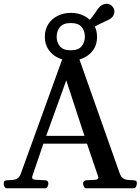

<svg xmlns="http://www.w3.org/2000/svg" viewBox="-32 -1012 755 1032"><path d="M4.9 0Q-2.9 0 -7.3 -7.6Q-11.7 -15.1 -11.7 -24.9Q-11.7 -36.1 -8.1 -39.1Q-4.4 -42 5.9 -43Q18.1 -44.4 32.5 -44.7Q46.9 -44.9 59.8 -52Q72.8 -59.1 80.6 -80.6L306.2 -703.6H391.1L611.3 -80.6Q619.1 -59.1 632.1 -52Q645 -44.9 659.7 -44.7Q674.3 -44.4 686 -43Q696.3 -42 700 -39.1Q703.6 -36.1 703.6 -24.9Q703.6 -19.5 699.5 -9.8Q695.3 0 687 0H431.2Q422.9 0 418.7 -9.8Q414.6 -19.5 414.6 -24.9Q414.6 -41 430.7 -43Q460 -44.4 478.3 -45.4Q496.6 -46.4 496.6 -57.6Q496.6 -61 495.1 -64.5L435.5 -239.7H201.2L141.6 -64.5Q140.6 -62 140.6 -58.6Q140.6 -46.4 161.4 -45.7Q182.1 -44.9 211.9 -43Q228 -41 228 -24.9Q228 -19.5 223.9 -9.8Q219.7 0 211.4 0ZM216.3 -281.7H421.9L324.2 -580.1ZM349.1 -686.5Q310.5 -686.5 278.6 -702.1Q246.6 -717.8 227.8 -746.6Q209 -775.4 209 -814.9Q209 -854 227.8 -882.8Q246.6 -911.6 278.6 -927.2Q310.5 -942.9 349.1 -942.9Q388.2 -942.9 419.9 -926.8Q451.7 -910.6 470.7 -881.6Q489.7 -852.5 489.7 -813.5Q489.7 -773.9 470.7 -745.6Q451.7 -717.3 419.9 -701.9Q388.2 -686.5 349.1 -686.5ZM348.1 -741.7Q389.6 -741.7 407 -763.7Q424.3 -785.6 424.3 -815.4Q424.3 -845.2 407 -866.7Q389.6 -888.2 348.1 -888.2Q307.6 -888.2 290 -866.2Q272.5 -844.2 272.5 -814.5Q272.5 -784.7 290 -763.2Q307.6 -741.7 348.1 -741.7ZM457 -857.4 433.6 -884.3Q468.3 -925.3 482.2 -946.8Q496.1 -968.3 505.4 -977.1Q512.2 -983.4 521.5 -987.5Q530.8 -991.7 541 -991.7Q548.3 -991.7 556.4 -988.8Q564.5 -985.8 571.3 -978.5Q577.1 -971.7 580.1 -964.6Q583 -957.5 583 -950.2Q583 -930.2 567.9 -916.5Q558.6 -907.7 526.6 -893.8Q494.6 -879.9 457 -857.4Z"/></svg>

Font: Gelasio Medium
Style: Regular
Weight: 500
Designer: Eben Sorkin
Foundry: Eben Sorkin
Version: Version 1.008